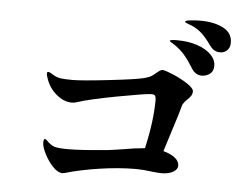

<svg xmlns="http://www.w3.org/2000/svg" viewBox="-52 -883 1105 875"><g transform="rotate(5 500.0 -445.5)"><path d="M977 -730Q977 -709 964 -696Q951 -683 932 -683Q903 -683 885 -709Q860 -744 840 -762.5Q820 -781 795 -792Q785 -796 773 -800.5Q761 -805 761 -808Q761 -814 786.5 -816.5Q812 -819 831 -819Q892 -819 934.5 -797.5Q977 -776 977 -730ZM911 -619Q911 -594 894.5 -582Q878 -570 858 -570Q828 -570 810 -600Q789 -634 769.5 -657Q750 -680 722 -699Q713 -705 706 -709Q699 -713 699 -715Q699 -721 732 -721Q784 -721 825 -707Q866 -693 888.5 -670Q911 -647 911 -619ZM824 -495Q824 -483 818 -474Q812 -465 800 -454Q783 -437 780 -426Q774 -400 745 -311L714 -212Q745 -204 766 -188.5Q787 -173 787 -151Q787 -135 767 -123Q747 -111 713 -111Q703 -111 693 -112Q683 -113 673 -114Q629 -120 596 -120Q520 -120 432 -107Q344 -94 272 -73Q269 -72 264 -72Q243 -72 220 -96Q197 -120 181 -152Q165 -184 165 -202Q165 -220 171 -220Q175 -220 179 -216Q201 -193 219.5 -188Q238 -183 280 -183Q339 -183 441 -193Q459 -194 485.5 -198Q512 -202 526 -204Q580 -214 629 -218Q658 -346 658 -440Q658 -453 654.5 -459.5Q651 -466 637 -466Q613 -466 484.5 -442Q356 -418 302 -400Q291 -396 278 -396Q241 -396 206.5 -425.5Q172 -455 158 -500Q154 -511 154 -518Q154 -526 160 -526Q165 -526 178 -518Q197 -505 216 -502Q235 -499 273 -499Q315 -499 438.5 -513Q562 -527 597 -536Q618 -541 630 -548.5Q642 -556 654 -567Q660 -572 666 -576Q672 -580 679 -580Q689 -580 726 -564.5Q763 -549 793.5 -529Q824 -509 824 -495Z"/></g></svg>

Font: Shippori Mincho ExtraBold
Style: Regular
Weight: 800
Designer: FONTDASU
Foundry: FONTDASU / Google Inc. / but / Adobe
Version: Version 3.110; ttfautohint (v1.8.3)